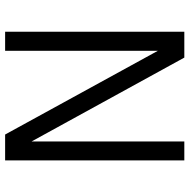

<svg xmlns="http://www.w3.org/2000/svg" viewBox="-15 -725 740 750"><g transform="rotate(-90 355.0 -350.0)"><path d="M531.5 -700H606V0H505L177.5 -596.5V0H103.5V-700H204.5L531.5 -103.5Z"/></g></svg>

Font: League Mono Light
Style: Regular
Weight: 300
Width: 6
Designer: Tyler Finck
Foundry: The League of Moveable Type / Tyler Finck
Version: Version 2.210